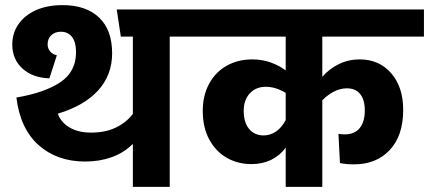

<svg xmlns="http://www.w3.org/2000/svg" viewBox="-20 -730 1676 750"><path d="M743 -587H643V0H499V-168Q464 -133 416.5 -116Q369 -99 313 -99Q203 -99 131 -163Q59 -227 44 -349Q155 -368 216 -409Q277 -450 277 -526Q277 -565 261.5 -585.5Q246 -606 218 -606Q195 -606 180.5 -592.5Q166 -579 166 -557Q166 -541 175.5 -529.5Q185 -518 202 -514L173 -424Q108 -426 68 -462Q28 -498 28 -556Q28 -601 52.5 -636Q77 -671 121 -690.5Q165 -710 224 -710Q316 -710 367 -661.5Q418 -613 418 -522Q418 -437 363.5 -377Q309 -317 206 -286Q217 -253 251 -232.5Q285 -212 336 -212Q391 -212 432 -231.5Q473 -251 499 -285V-587H452L436 -693H743Z M1239 -430Q1266 -461 1303.5 -479.5Q1341 -498 1385 -498Q1461 -498 1508 -444Q1555 -390 1555 -301Q1555 -200 1502.5 -144Q1450 -88 1363 -88Q1333 -88 1308 -93L1302 -207Q1316 -205 1326 -205Q1365 -205 1385 -229.5Q1405 -254 1405 -299Q1405 -340 1387 -362.5Q1369 -385 1335 -385Q1309 -385 1284 -372Q1259 -359 1239 -338V0H1096V-153Q1073 -122 1039 -105.5Q1005 -89 962 -89Q909 -89 866 -113.5Q823 -138 797.5 -185Q772 -232 772 -297Q772 -357 797 -403Q822 -449 866 -473.5Q910 -498 966 -498Q1004 -498 1037.5 -486Q1071 -474 1096 -455V-587H703V-693H1636V-587H1239ZM1096 -261V-367Q1057 -391 1018 -391Q980 -391 956 -365.5Q932 -340 932 -297Q932 -252 953 -226.5Q974 -201 1010 -201Q1036 -201 1058.5 -216.5Q1081 -232 1096 -261Z"/></svg>

Font: FiraGOUPP
Style: Bold
Weight: 700
Designer: bBox Type
Foundry: bBox Type GmbH
Version: Version 1.001